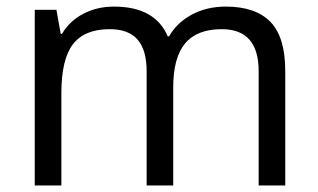

<svg xmlns="http://www.w3.org/2000/svg" viewBox="-20 -565 970 585"><path d="M768.1 -348.1Q768.1 -476.1 655.8 -476.1Q580.1 -476.1 543.9 -432.6Q507.8 -389.2 507.8 -298.8V0H426.8V-348.1Q426.8 -412.1 399.4 -444.1Q372.1 -476.1 314 -476.1Q237.8 -476.1 202.4 -430.4Q167 -384.8 167 -280.8V0H85.9V-535.2H151.9L165 -461.9H168.9Q191.9 -501 233.6 -522.9Q275.4 -544.9 327.1 -544.9Q452.6 -544.9 491.2 -454.1H495.1Q519 -496.1 564.5 -520.5Q609.9 -544.9 668 -544.9Q758.8 -544.9 804 -498.3Q849.1 -451.7 849.1 -349.1V0H768.1Z"/></svg>

Font: OpenSans-Regular
Style: Regular
Weight: 400
Foundry: Ascender Corporation
Version: Version 1.10